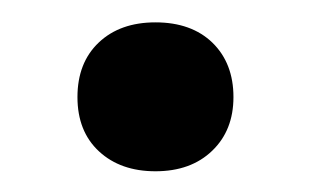

<svg xmlns="http://www.w3.org/2000/svg" viewBox="-20 -150 285 176"><path d="M122.5 7Q90.5 7 70.8 -11.2Q51 -29.5 51 -61Q51 -92.5 70.5 -111Q90 -129.5 122.5 -129.5Q155.5 -129.5 174.8 -110.8Q194 -92 194 -61Q194 -30.5 174.5 -11.8Q155 7 122.5 7Z"/></svg>

Font: Encode Sans SC Condensed Thin Medium
Style: Regular
Weight: 500
Version: Version 3.002